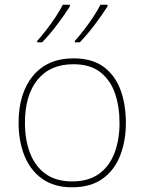

<svg xmlns="http://www.w3.org/2000/svg" viewBox="-20 -786 615 816"><path d="M515 -264Q515 -187 490.5 -124.5Q466 -62 415.5 -26Q365 10 286 10Q210 10 159.5 -26Q109 -62 84 -124Q59 -186 59 -264Q59 -390 120.5 -464Q182 -538 292 -538Q372 -538 421 -501.5Q470 -465 492.5 -403Q515 -341 515 -264ZM86 -264Q86 -191 108 -134.5Q130 -78 174.5 -46.5Q219 -15 286 -15Q356 -15 400.5 -47Q445 -79 466.5 -135.5Q488 -192 488 -264Q488 -333 468.5 -389.5Q449 -446 406 -479.5Q363 -513 292 -513Q193 -513 139.5 -447Q86 -381 86 -264ZM437 -759Q415 -724 383 -681.5Q351 -639 319 -606H298V-612Q316 -632 337 -659Q358 -686 377 -715Q396 -744 407 -766H437ZM277 -759Q255 -724 223 -681.5Q191 -639 159 -606H138V-612Q156 -632 177 -659Q198 -686 217 -715Q236 -744 247 -766H277Z"/></svg>

Font: Noto Sans Thaana Thin
Style: Regular
Weight: 100
Designer: David Williams
Foundry: Google Inc.
Version: Version 3.001; ttfautohint (v1.8.4.7-5d5b)